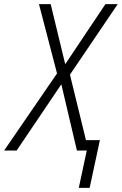

<svg xmlns="http://www.w3.org/2000/svg" viewBox="-77 -734 594 936"><path d="M360 182 410 -51H342L264 -370L497 -714H437L241 -421L170 -714H113L201 -376L-57 0H4L222 -323L298 0H346L307 182Z"/></svg>

Font: Noto Sans UI SemiCondensed Light
Style: Italic
Weight: 300
Width: 4
Designer: Monotype Design Team
Foundry: Monotype Imaging Inc.
Version: 1.001